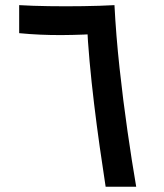

<svg xmlns="http://www.w3.org/2000/svg" viewBox="-20 -713 626 733"><path d="M383.3 0Q372.1 -72.3 360.6 -153.3Q349.1 -234.4 339.1 -317.4Q329.1 -400.4 322 -478.5Q314.9 -556.6 312 -623L377 -585.4Q299.3 -579.6 216.3 -579.1Q133.3 -578.6 53.2 -586.4V-693.4Q103 -690.4 166.7 -689.5Q230.5 -688.5 296.4 -689.5Q362.3 -690.4 417 -693.4Q422.9 -578.1 436.3 -454.3Q449.7 -330.6 466.6 -213.4Q483.4 -96.2 500 0Z"/></svg>

Font: Cascadia Code Medium
Style: Regular
Weight: 500
Monospace: yes
Designer: Aaron Bell
Foundry: Saja Typeworks
Version: Version 2407.024